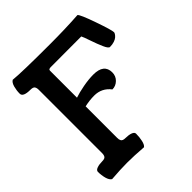

<svg xmlns="http://www.w3.org/2000/svg" viewBox="-200 -869 1010 1010"><g transform="rotate(-45 304.5 -364.5)"><path d="M55.2 -733.9Q116.2 -727.5 327.6 -727.5Q439 -727.5 536.6 -733.9Q547.4 -726.6 578.1 -638.7Q608.9 -550.8 608.9 -533.7Q608.9 -530.3 605.2 -524.2Q601.6 -518.1 594 -511Q586.4 -503.9 572 -499Q557.6 -494.1 539.1 -494.1Q528.8 -494.1 515.9 -523.4Q502.9 -552.7 489.7 -591.6Q476.6 -630.4 471.2 -640.1Q439 -640.1 363.5 -639.9Q288.1 -639.6 244.1 -639.6Q236.8 -639.6 232.9 -637.7Q229 -635.7 228.3 -633.5Q227.5 -631.3 227.5 -627.9V-428.2Q255.9 -438 297.6 -445.8Q339.4 -453.6 374 -453.6Q453.1 -453.6 453.1 -391.1Q453.1 -363.8 434.3 -345.5Q415.5 -327.1 390.1 -327.1Q355.5 -372.1 299.3 -372.1Q264.6 -372.1 227.5 -363.8V-129.4Q227.5 -122.1 228.3 -117.9Q229 -113.8 231.7 -108.4Q234.4 -103 241.2 -100.3Q248 -97.7 258.8 -97.7Q281.2 -97.7 297.4 -91.8Q313.5 -85.9 313.5 -74.2Q313.5 -48.8 308.3 -25.6Q303.2 -2.4 292.5 5.4Q222.7 0 171.9 0Q124 0 55.2 5.4Q42 -2.4 35.6 -25.9Q29.3 -49.3 29.3 -74.2Q29.3 -85.9 45.4 -91.8Q61.5 -97.7 84 -97.7Q103 -97.7 108.9 -105.7Q114.7 -113.8 114.7 -128.4V-600.1Q114.7 -614.7 108.9 -622.8Q103 -630.9 84 -630.9Q29.3 -630.9 29.3 -656.2Q29.3 -680.2 35.6 -703.4Q42 -726.6 55.2 -733.9Z"/></g></svg>

Font: Coustard
Style: Regular
Weight: 400
Foundry: vernon adams
Version: Version 1.000